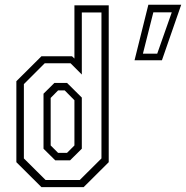

<svg xmlns="http://www.w3.org/2000/svg" viewBox="-20 -772 768 792"><path d="M325 0H151L47.5 -103V-437L151 -540H277L287 -530.5V-750H428.5V-103ZM309 -29.5 398.5 -118.5V-720.5H317.5V-464.5L271 -511H164.5L78.5 -425V-118.5L168 -29.5ZM269 -110.5H208L159.5 -158.5V-385.5L204.5 -430H256.5L317.5 -369.5V-158.5ZM256.5 -141.5 287 -172V-358.5L247 -399H219.5L189 -368V-172L219.5 -141.5ZM535 -523.5 592 -752.5H727.5L648 -523.5ZM569.5 -550.5H628.5L688.5 -721H612.5Z"/></svg>

Font: Tourney Condensed Light
Style: Regular
Weight: 300
Width: 3
Designer: Tyler Finck
Foundry: Etcetera Type Co
Version: Version 1.010; ttfautohint (v1.8.3)